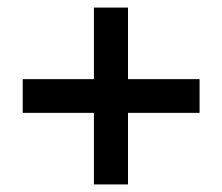

<svg xmlns="http://www.w3.org/2000/svg" viewBox="-20 -489 586 507"><path d="M228 -2V-191H40V-280H228V-469H318V-280H507V-191H318V-2Z"/></svg>

Font: Frank Ruhl Libre ExtraBold
Style: Regular
Weight: 800
Designer: Yanek Iontef
Foundry: Fontef
Version: Version 6.003;gftools[0.9.30]